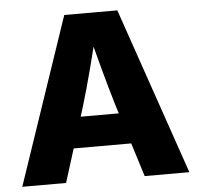

<svg xmlns="http://www.w3.org/2000/svg" viewBox="-52 -781 856 834"><g transform="rotate(-5 376.0 -364.0)"><path d="M11.7 0 258.3 -727.5H489.7L740.2 0H545.4L445.3 -318.8Q421.4 -398.9 398.4 -483.9Q375.5 -568.8 351.6 -664.6H395Q371.1 -568.8 348.9 -483.6Q326.7 -398.4 302.7 -318.8L202.6 0ZM180.2 -146.5V-281.2H571.8V-146.5Z"/></g></svg>

Font: Inter 24pt ExtraBold
Style: Regular
Weight: 800
Designer: Rasmus Andersson
Foundry: rsms
Version: Version 4.001;git-66647c0bb